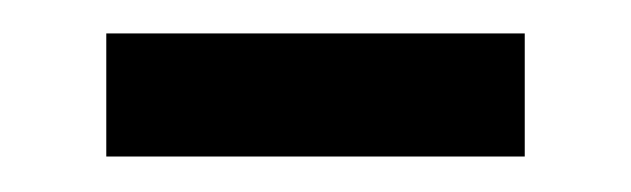

<svg xmlns="http://www.w3.org/2000/svg" viewBox="-20 -334 368 112"><path d="M42 -242.7V-314.5H286.1V-242.7Z"/></svg>

Font: Oxygen-Regular
Style: Regular
Weight: 400
Designer: Vernon Adams
Foundry: Vernon Adams
Version: Version Release 0.2.3 webfont; ttfautohint (v0.93.3-1d66) -l